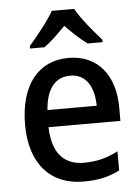

<svg xmlns="http://www.w3.org/2000/svg" viewBox="-54 -809 630 862"><g transform="rotate(-5 260.5 -378.0)"><path d="M313 -766H212C188 -722 136 -659 100 -617V-606H165C196 -628 228 -659 262 -694C296 -659 329 -628 360 -606H427V-617C391 -658 337 -721 313 -766ZM268 -549C133 -549 48 -447 48 -266C48 -92 138 10 288 10C355 10 402 -1 451 -26V-112C400 -86 355 -74 297 -74C204 -74 155 -133 152 -247H476V-307C476 -452 400 -549 268 -549ZM269 -469C341 -469 375 -408 376 -324H154C161 -419 201 -469 269 -469Z"/></g></svg>

Font: Noto Sans Lao Looped SemiCondensed Medium
Style: Regular
Weight: 500
Width: 4
Designer: Mark Frömberg, Ben Mitchell
Foundry: The Fontpad Ltd
Version: Version 1.002